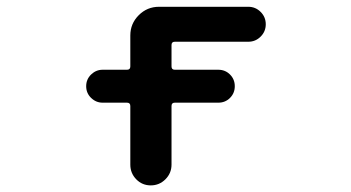

<svg xmlns="http://www.w3.org/2000/svg" viewBox="-20 -568 1040 569"><path d="M366.2 -80.1V-253.9Q366.2 -263.7 356.4 -263.7H284.2Q264.6 -263.7 250 -277.8Q235.4 -292 235.4 -312.5Q235.4 -333 250 -347.2Q264.6 -361.3 284.2 -361.3H356.4Q366.2 -361.3 366.2 -371.1V-462.9Q366.2 -498 391.1 -522.9Q416 -547.9 451.2 -547.9H715.8Q737.3 -547.9 752.4 -532.7Q767.6 -517.6 767.6 -496.1Q767.6 -474.6 752.4 -459.5Q737.3 -444.3 715.8 -444.3H498Q488.3 -444.3 488.3 -434.6V-371.1Q488.3 -361.3 498 -361.3H627Q647.5 -361.3 661.6 -347.2Q675.8 -333 675.8 -312.5Q675.8 -292 661.6 -277.8Q647.5 -263.7 627 -263.7H498Q488.3 -263.7 488.3 -253.9V-80.1Q488.3 -54.7 470.2 -36.6Q452.1 -18.6 426.8 -18.6Q401.4 -18.6 383.8 -36.6Q366.2 -54.7 366.2 -80.1Z"/></svg>

Font: Rounded-X Mgen+ 2m medium
Style: Regular
Weight: 500
Designer: [Source Han Sans]
Ryoko NISHIZUKA  (kana & ideographs); Paul D. Hunt (Latin, Greek & Cyrillic); Wenlong ZHANG  (bopomofo
Version: Version 1.059.20150602